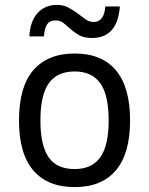

<svg xmlns="http://www.w3.org/2000/svg" viewBox="-20 -744 605 779"><path d="M507.8 -254.9Q507.8 -121.6 450.4 -53.2Q393.1 15.1 283.2 15.1Q173.3 15.1 115.2 -52.5Q57.1 -120.1 57.1 -254.9Q57.1 -392.1 115.5 -459.5Q173.8 -526.9 283.2 -526.9Q393.6 -526.9 450.7 -458.3Q507.8 -389.6 507.8 -254.9ZM420.9 -254.9Q420.9 -359.4 386.5 -406.7Q352.1 -454.1 283.2 -454.1Q212.4 -454.1 178.2 -406.5Q144 -358.9 144 -254.9Q144 -154.8 177 -106.4Q210 -58.1 283.2 -58.1Q353 -58.1 387 -106Q420.9 -153.8 420.9 -254.9ZM99.1 -596.2Q102.1 -657.2 132.1 -690.7Q162.1 -724.1 210.9 -724.1Q238.3 -724.1 258.1 -713.1Q277.8 -702.1 294.9 -689.5Q312 -676.8 327.1 -665.8Q342.3 -654.8 359.9 -654.8Q402.8 -654.8 407.2 -717.8H466.3Q457 -589.8 353 -589.8Q321.3 -589.8 301.8 -600.8Q282.2 -611.8 267.1 -625.5Q252 -639.2 238.5 -650.1Q225.1 -661.1 205.1 -661.1Q180.2 -661.1 170.2 -643.6Q160.2 -626 158.2 -596.2Z"/></svg>

Font: Lorenzo Sans
Style: Regular
Weight: 400
Foundry: Intel Corporation
Version: Version 1.00; ttfautohint (v1.5)